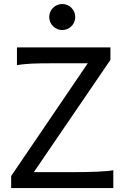

<svg xmlns="http://www.w3.org/2000/svg" viewBox="-20 -953 641 973"><path d="M539.6 -649.4 151.4 -80.6H341.8Q413.6 -80.6 469.2 -82.8Q524.9 -85 554.2 -90.3V0H36.6V-61L424.8 -632.3H258.8Q222.7 -632.3 193.6 -632.1Q164.6 -631.8 141.1 -630.6Q117.7 -629.4 99.1 -627.4Q80.6 -625.5 65.9 -622.6V-712.9H539.6ZM229.5 -866.7Q229.5 -880.4 234.6 -892.3Q239.7 -904.3 248.8 -913.3Q257.8 -922.4 269.8 -927.5Q281.7 -932.6 295.4 -932.6Q309.1 -932.6 321 -927.5Q333 -922.4 342 -913.3Q351.1 -904.3 356.2 -892.3Q361.3 -880.4 361.3 -866.7Q361.3 -853 356.2 -841.1Q351.1 -829.1 342 -820.1Q333 -811 321 -805.9Q309.1 -800.8 295.4 -800.8Q281.7 -800.8 269.8 -805.9Q257.8 -811 248.8 -820.1Q239.7 -829.1 234.6 -841.1Q229.5 -853 229.5 -866.7Z"/></svg>

Font: Andika FrenchTight
Style: Regular
Weight: 400
Designer: Victor Gaultney, Annie Olsen, Julie Remington, Don Collingsworth, Eric Hays, Becca Hirsbrunner
Foundry: SIL International
Version: Version 5.000 ; Dig1 Dig4Opn Dig7 LnSpcTght